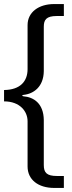

<svg xmlns="http://www.w3.org/2000/svg" viewBox="-20 -762 354 947"><path d="M116 -638V-421C116 -361 80 -319 0 -318V-262C79 -262 116 -212 116 -164V59C116 124 168 165 248 165H295V106H261C211 106 196 90 196 52V-170C195 -253 145 -283 96 -287C87 -288 88 -293 96 -294C146 -299 195 -334 196 -411V-630C196 -664 208 -683 260 -683H295V-742H247C171 -742 116 -702 116 -638Z"/></svg>

Font: 18Franklin
Style: Regular
Weight: 400
Designer: Pablo Impallari, Rodrigo Fuenzalida (Modified by Dan O. Williams)
Version: Version 0.025;PS 000.025;hotconv 1.0.88;makeotf.lib2.5.64775